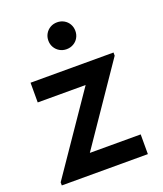

<svg xmlns="http://www.w3.org/2000/svg" viewBox="-143 -873 820 967"><g transform="rotate(-20 267.0 -390.0)"><path d="M20 -16.7 305.8 -434.3H49V-540H493.7V-523L208.7 -105.7H481.3V0H20ZM205.7 -708.3Q205.7 -728.4 215.2 -744.8Q224.8 -761.2 241.2 -770.8Q257.6 -780.3 278.1 -780.3Q298.5 -780.3 315.1 -770.8Q331.8 -761.2 341.1 -744.8Q350.5 -728.4 350.5 -708.3Q350.5 -688.3 341.1 -671.9Q331.8 -655.5 315.1 -646Q298.5 -636.4 278.1 -636.4Q257.6 -636.4 241.2 -646Q224.8 -655.5 215.2 -671.9Q205.7 -688.3 205.7 -708.3Z"/></g></svg>

Font: Tap Sans
Style: Regular
Weight: 400
Designer: Tap Payments
Foundry: Tap Payments
Version: Version 1.001;Glyphs 3.1.2 (3151)